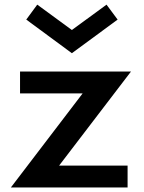

<svg xmlns="http://www.w3.org/2000/svg" viewBox="-20 -828 636 848"><path d="M28 0H543.5V-96.5H241L558.5 -512H68.5V-415.5H345ZM297.5 -593 499.5 -741.5 450.5 -807.5 297.5 -695.5 144.5 -807.5 96 -741.5Z"/></svg>

Font: Spartan SemiBold
Style: Regular
Weight: 600
Designer: Matt Bailey, Mirko Velimirovic
Foundry: Matt Bailey
Version: Version 1.003; ttfautohint (v1.8.3)